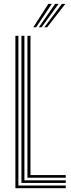

<svg xmlns="http://www.w3.org/2000/svg" viewBox="-20 -988 372 1008"><path d="M60.8 0V-800H76.5V-13.8H325.2V0ZM92.5 -27.5V-800H108.2V-41.2H325.2V-27.5ZM124 -55V-800H140V-68.8H325.2V-55ZM155 -845 233.8 -967.8H252L169.8 -845ZM212.8 -845 305.2 -967.8H323.2L227.5 -845ZM184 -845 269.5 -967.8H287.8L198.5 -845Z"/></svg>

Font: Big Shoulders Inline Text Thin
Style: Regular
Weight: 400
Version: Version 2.002